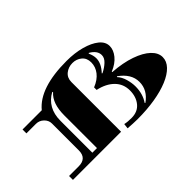

<svg xmlns="http://www.w3.org/2000/svg" viewBox="-87 -1088 1503 1503"><g transform="rotate(-45 665.0 -336.0)"><path d="M767 22Q742 22 716 20.5Q690 19 661 17L666 -25Q683 -21 702 -19.5Q721 -18 740 -18Q809 -18 846.5 -64Q884 -110 884 -180Q884 -251 836 -299.5Q788 -348 702 -367V-395Q762 -419 793.5 -459.5Q825 -500 825 -549Q825 -597 793 -623.5Q761 -650 717 -650Q672 -650 639 -623.5Q606 -597 606 -550V0H73V-43H179Q269 -43 269 -131V-428Q269 -463 242 -489Q215 -515 179 -515H73V-558H286Q397 -694 696 -694Q785 -694 858 -674Q931 -654 974.5 -619Q1018 -584 1018 -537Q1018 -494 984 -452Q950 -410 887 -384V-379Q999 -371 1080.5 -342.5Q1162 -314 1206 -272.5Q1250 -231 1250 -183Q1250 -137 1213.5 -99Q1177 -61 1112 -34Q1047 -7 959 7.5Q871 22 767 22ZM827 -427Q866 -446 895 -473Q924 -500 924 -531Q924 -581 864 -615L859 -612Q876 -575 876 -544Q876 -487 822 -430ZM331 -43H382V-405Q382 -537 448 -595L446 -602Q331 -539 331 -396ZM900 -25Q984 -84 984 -174Q984 -264 890 -330L886 -325Q912 -297 924.5 -253.5Q937 -210 937 -172Q937 -88 896 -29Z"/></g></svg>

Font: Diplomata SC
Style: Regular
Weight: 400
Designer: Eduardo Rodriguez Tunni
Foundry: Eduardo Rodriguez Tunni
Version: Version 1.002; ttfautohint (v1.8.4.7-5d5b);gftools[0.9.23]